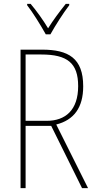

<svg xmlns="http://www.w3.org/2000/svg" viewBox="-20 -970 496 990"><path d="M216 -793H240C265 -838 305 -901 337 -943V-950H319C284 -906 254 -866 228 -824C203 -866 167 -916 138 -950H120V-943C147 -909 190 -840 216 -793ZM197 -714H86V0H112V-321H244L403 0H434L270 -328C361 -351 409 -415 409 -525C409 -670 333 -714 197 -714ZM193 -689C327 -689 383 -645 383 -526C383 -402 317 -347 221 -347H112V-689Z"/></svg>

Font: Noto Sans Myanmar UI Condensed Thin
Style: Regular
Weight: 100
Width: 3
Designer: Monotype Design Team
Foundry: Monotype Imaging Inc.
Version: Version 2.103